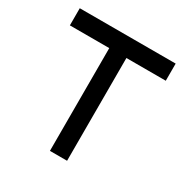

<svg xmlns="http://www.w3.org/2000/svg" viewBox="-161 -835 942 971"><g transform="rotate(30 310.0 -350.0)"><path d="M29.8 -700.2H589.8V-600.1H359.9V0H259.8V-600.1H29.8Z"/></g></svg>

Font: Aldrich [RUS by Daymarius]
Style: Regular
Weight: 400
Designer: Matthew Desmond
Foundry: Matthew Desmond
Version: Version 1.002 August 24, 2018